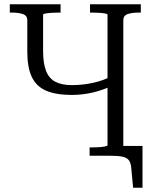

<svg xmlns="http://www.w3.org/2000/svg" viewBox="-20 -730 716 900"><path d="M317 -285Q242 -285 196 -305Q150 -325 129 -369.5Q108 -414 108 -486V-635Q108 -657 87.5 -664Q67 -671 36 -671H26V-710H264V-671H256Q240 -671 223 -670Q206 -669 194 -667Q182 -665 182 -661V-492Q182 -434 195.5 -398.5Q209 -363 239 -347Q269 -331 317 -331Q367 -331 417.5 -342Q468 -353 513 -378V-332Q468 -309 417.5 -297Q367 -285 317 -285ZM400 0V-39H409Q426 -39 443 -40Q460 -41 472 -43.5Q484 -46 484 -49V-661Q484 -665 472 -667Q460 -669 443 -670Q426 -671 410 -671H402V-710H640V-671H630Q599 -671 578.5 -664Q558 -657 558 -635V0ZM495 0H481V-46H648V150H604L595 55Q593 32 583 20Q573 8 552 4Q531 0 495 0Z"/></svg>

Font: Roboto Serif 28pt Condensed Light
Style: Regular
Weight: 300
Width: 3
Designer: Greg Gazdowicz
Foundry: Commercial Type
Version: Version 1.008